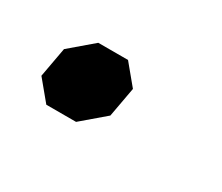

<svg xmlns="http://www.w3.org/2000/svg" viewBox="-39 -174 284 246"><g transform="rotate(30 103.0 -51.0)"><path d="M13 -29 21 -73 55 -102H99L123 -73L115 -29L81 0H37Z"/></g></svg>

Font: Chakra Petch
Style: Italic
Weight: 400
Italic angle: -10°
Designer: Katatrad Aksorn Co.,Ltd.
Foundry: Cadson Demak Co.,Ltd.
Version: Version 1.000; ttfautohint (v1.6)